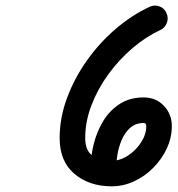

<svg xmlns="http://www.w3.org/2000/svg" viewBox="-20 -609 625 676"><path d="M507 -585Q524 -593 541.5 -586.5Q559 -580 566 -563Q574 -546 567.5 -528.5Q561 -511 544 -503Q494 -480 446.5 -439.5Q399 -399 361.5 -347.5Q324 -296 302 -238.5Q280 -181 280 -123Q280 -79 305.5 -61Q331 -43 373 -43Q403 -43 431 -61.5Q459 -80 477 -108Q495 -136 495 -165Q495 -176 486 -176Q458 -176 439 -159.5Q420 -143 409 -117.5Q398 -92 393.5 -65Q389 -38 389 -17Q389 -14 389 -12Q389 -10 389 -8Q389 -8 389 -8Q389 -8 389 -8Q389 11 376 24Q363 37 344 37Q325 37 312 24Q299 11 299 -8Q299 -10 299 -12Q299 -14 299 -17Q299 -58 310 -102Q321 -146 343.5 -183Q366 -220 401.5 -243Q437 -266 486 -266Q529 -266 557 -236.5Q585 -207 585 -165Q585 -125 567.5 -87Q550 -49 520 -18.5Q490 12 452 29.5Q414 47 373 47Q294 47 242 3Q190 -41 190 -123Q190 -194 216 -264Q242 -334 286 -396Q330 -458 387 -507Q444 -556 507 -585Q507 -585 507 -585Q507 -585 507 -585Z"/></svg>

Font: FRB American Cursive Black
Style: Bold Italic
Weight: 900
Italic angle: -25°
Version: Version 2.0;Modular Font Editor K font №1